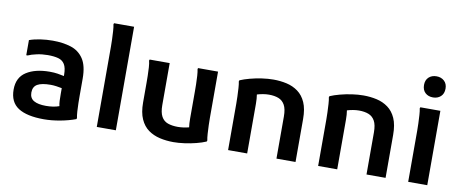

<svg xmlns="http://www.w3.org/2000/svg" viewBox="-68 -1082 3333 1388"><g transform="rotate(10 1598.0 -387.5)"><path d="M298 12Q173 12 109.5 -29Q46 -70 46 -162Q46 -251 111 -292.5Q176 -334 282 -334Q314 -334 339.5 -330Q365 -326 387 -321V-330Q387 -381 371 -407Q355 -433 324 -441.5Q293 -450 247 -450Q205 -450 166 -441.5Q127 -433 103 -422H93V-533Q129 -546 174 -552.5Q219 -559 264 -559Q339 -559 397.5 -540.5Q456 -522 490 -471.5Q524 -421 524 -326V-200Q524 -179 524.5 -147.5Q525 -116 527 -86Q529 -56 533 -38L530 -30Q479 -11 416.5 0.5Q354 12 298 12ZM176 -163Q176 -122 207 -104Q238 -86 296 -86Q322 -86 346.5 -89.5Q371 -93 393 -101Q389 -118 388 -138.5Q387 -159 387 -193V-232Q368 -236 346 -239Q324 -242 304 -242Q239 -242 207.5 -224Q176 -206 176 -163Z M685 0V-591Q685 -611 684 -642Q683 -673 681 -703.5Q679 -734 675 -752L678 -760H825V0Z M1249 12Q1196 12 1148.5 1Q1101 -10 1064 -36.5Q1027 -63 1005.5 -111Q984 -159 984 -232V-377Q984 -397 983.5 -428Q983 -459 981 -489.5Q979 -520 974 -538L977 -546H1124V-238Q1124 -184 1140.5 -154Q1157 -124 1188 -113Q1219 -102 1261 -102Q1282 -102 1303 -105Q1324 -108 1343 -113Q1341 -126 1340 -142.5Q1339 -159 1339 -178V-377Q1339 -397 1338.5 -428Q1338 -459 1336 -489.5Q1334 -520 1330 -538L1332 -546H1479V-204Q1479 -184 1480 -152.5Q1481 -121 1483 -90.5Q1485 -60 1489 -42L1486 -34Q1456 -21 1415 -10.5Q1374 0 1330 6Q1286 12 1249 12Z M1649 0V-341Q1649 -361 1648 -392.5Q1647 -424 1645 -454.5Q1643 -485 1639 -503L1642 -511Q1672 -524 1713.5 -535Q1755 -546 1799.5 -552.5Q1844 -559 1884 -559Q1935 -559 1981.5 -548.5Q2028 -538 2065 -511Q2102 -484 2123 -436.5Q2144 -389 2144 -315V0H2004V-309Q2004 -364 1987.5 -393.5Q1971 -423 1941.5 -434.5Q1912 -446 1871 -446Q1849 -446 1826.5 -442Q1804 -438 1784 -432Q1789 -403 1789 -364V0Z M2310 0V-341Q2310 -361 2309 -392.5Q2308 -424 2306 -454.5Q2304 -485 2300 -503L2303 -511Q2333 -524 2374.5 -535Q2416 -546 2460.5 -552.5Q2505 -559 2545 -559Q2596 -559 2642.5 -548.5Q2689 -538 2726 -511Q2763 -484 2784 -436.5Q2805 -389 2805 -315V0H2665V-309Q2665 -364 2648.5 -393.5Q2632 -423 2602.5 -434.5Q2573 -446 2532 -446Q2510 -446 2487.5 -442Q2465 -438 2445 -432Q2450 -403 2450 -364V0Z M3041 -632Q3006 -632 2984 -652.5Q2962 -673 2962 -710Q2962 -746 2984 -766.5Q3006 -787 3041 -787Q3075 -787 3097.5 -766.5Q3120 -746 3120 -710Q3120 -673 3097.5 -652.5Q3075 -632 3041 -632ZM2971 0V-377Q2971 -397 2970 -428Q2969 -459 2967 -489.5Q2965 -520 2961 -538L2964 -546H3111V0Z"/></g></svg>

Font: Kufam SemiBold
Style: Regular
Weight: 600
Designer: Wael Morcos, Artur Schmal
Foundry: Original Type
Version: Version 1.300; ttfautohint (v1.8.3)